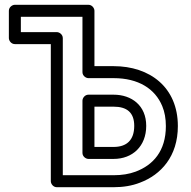

<svg xmlns="http://www.w3.org/2000/svg" viewBox="-20 -756 796 801"><path d="M67 -686H324V-455C324 -440 338 -430 349 -430H454C557 -430 627 -386 657 -313C667 -289 672 -261 672 -230C672 -125 618 -67 546 -40C519 -30 489 -25 454 -25H242V-597C242 -612 228 -622 217 -622H67ZM454 -480H374V-711C374 -722 364 -736 349 -736H42C31 -736 17 -726 17 -711V-597C17 -586 27 -572 42 -572H192V0C192 11 202 25 217 25H454C494 25 531 19 564 6C652 -27 722 -104 722 -230C722 -392 605 -480 454 -480ZM590 -231C590 -316 529 -361 454 -361H349C334 -361 324 -347 324 -336V-118C324 -103 338 -93 349 -93H454C533 -93 590 -146 590 -231ZM540 -231C540 -171 508 -143 454 -143H374V-311H454C509 -311 540 -287 540 -231Z"/></svg>

Font: Asimov
Style: NarOu
Weight: 500
Designer: Google
Version: Version 2.000980; 2014